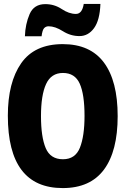

<svg xmlns="http://www.w3.org/2000/svg" viewBox="-20 -950 640 979"><path d="M300 9Q440 9 510 -85Q580 -179 580 -358Q580 -537 510 -631Q440 -725 300 -725Q156 -725 88 -627.5Q20 -530 20 -360Q20 9 300 9ZM301 -138Q237 -138 213 -195Q189 -252 189 -358Q189 -465 215 -521.5Q241 -578 301 -578Q362 -578 386.5 -523.5Q411 -469 411 -359Q411 -256 387.5 -197Q364 -138 301 -138ZM107 -765H192Q196 -797 205 -806.5Q214 -816 228 -816Q261 -816 300.5 -791Q340 -766 385 -766Q430 -766 459.5 -806.5Q489 -847 492 -930H407Q399 -879 367 -879Q332 -879 294.5 -904Q257 -929 211 -929Q153 -929 131 -878Q109 -827 107 -765Z"/></svg>

Font: Noto Sans Mono Extra
Style: Regular
Weight: 800
Designer: Monotype Design Team
Foundry: Monotype Imaging Inc.
Version: Version 1.900